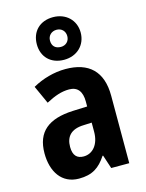

<svg xmlns="http://www.w3.org/2000/svg" viewBox="-125 -911 759 997"><g transform="rotate(-15 254.5 -412.5)"><path d="M259 -606C329 -606 378 -654 378 -721C378 -788 328 -835 259 -835C188 -835 142 -789 142 -720C142 -652 188 -606 259 -606ZM260 -675C229 -675 213 -693 213 -721C213 -748 233 -767 260 -767C287 -767 306 -748 306 -721C306 -693 286 -675 260 -675ZM252 -558C190 -558 127 -540 74 -510L118 -413C165 -438 202 -451 243 -451C289 -451 311 -421 311 -368V-341L233 -338C102 -332 34 -279 34 -163C34 -65 81 10 174 10C246 10 285 -17 322 -73H325L349 0H446V-363C446 -494 377 -558 252 -558ZM268 -252 312 -254V-205C312 -137 276 -95 227 -95C192 -95 171 -114 171 -161C171 -216 200 -250 268 -252Z"/></g></svg>

Font: Noto Sans Telugu Condensed
Style: Bold
Weight: 700
Width: 3
Designer: Jelle Bosma - Monotype Design Team
Foundry: Monotype Imaging Inc.
Version: Version 2.005